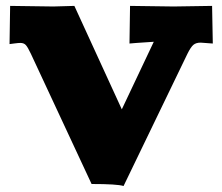

<svg xmlns="http://www.w3.org/2000/svg" viewBox="-20 -621 750 648"><path d="M12.2 -472.2 14.2 -601.1 160.2 -599.1 231 -601.1 391.1 -252 499 -480Q492.7 -480 440.9 -476.1L417 -474.1L418.9 -601.1L565.9 -599.1L695.8 -601.1L698.2 -474.1Q661.6 -477.1 657.2 -477.1Q641.6 -477.1 632.8 -469.7Q624 -462.4 612.8 -439.9L397 6.8Q376 0 289.1 0L84 -439.9Q73.7 -461.9 67.1 -469Q60.5 -476.1 48.8 -476.1Q42 -476.1 29.1 -474.4Q16.1 -472.7 12.2 -472.2Z"/></svg>

Font: Zantroke
Style: Regular
Weight: 500
Foundry: gluk
Version: Version 0.36